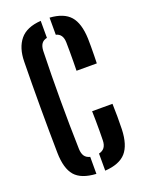

<svg xmlns="http://www.w3.org/2000/svg" viewBox="-152 -880 725 961"><g transform="rotate(-20 210.0 -399.5)"><path d="M190 8Q111 3.5 77.5 -35.2Q44 -74 42.5 -157.5Q41.5 -213.5 41 -275Q40.5 -336.5 40.5 -400Q40.5 -463.5 41 -525.2Q41.5 -587 42.5 -643.5Q43.5 -716.5 78.5 -759.2Q113.5 -802 190 -807V-716.5Q170.5 -712.5 161 -699Q151.5 -685.5 150.5 -661.5Q148.5 -598 147.8 -532.2Q147 -466.5 147 -400Q147 -333.5 147.8 -267.5Q148.5 -201.5 150.5 -138.5Q151.5 -114.5 160.8 -101Q170 -87.5 190 -82.5ZM237 8V-83Q257 -87.5 267 -101.2Q277 -115 277.5 -138.5Q278 -161 278.2 -188.8Q278.5 -216.5 278 -244Q277.5 -271.5 277 -294H385.5Q386.5 -261 386.8 -225.8Q387 -190.5 386 -157.5Q383 -75 348.5 -36Q314 3 237 8ZM273 -511Q273.5 -533 273.8 -559.5Q274 -586 274 -612.8Q274 -639.5 273.5 -661.5Q273 -684.5 264 -698Q255 -711.5 237 -716V-807Q311.5 -802 345.2 -763.5Q379 -725 382 -642.5Q382.5 -625 382.5 -600.8Q382.5 -576.5 382 -552.8Q381.5 -529 381 -511Z"/></g></svg>

Font: Big Shoulders Stencil Display Thin
Style: Bold
Weight: 700
Version: Version 2.001